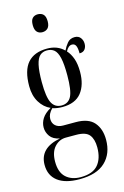

<svg xmlns="http://www.w3.org/2000/svg" viewBox="-145 -815 721 1118"><g transform="rotate(-15 215.0 -256.5)"><path d="M190 239Q105 239 59.5 204.5Q14 170 14 106Q14 4 140 -20Q100 -28 82.5 -52.5Q65 -77 65 -106Q65 -134 81 -159.5Q97 -185 134 -206Q95 -223 70.5 -263Q46 -303 46 -360Q46 -455 85.5 -500Q125 -545 203 -545Q265 -545 304 -506Q314 -528 330.5 -548Q347 -568 375 -568Q398 -568 410 -552.5Q422 -537 422 -516Q422 -496 411.5 -482.5Q401 -469 379 -469Q379 -501 372 -515.5Q365 -530 349 -530Q327 -530 311 -499Q331 -477 342.5 -444.5Q354 -412 354 -365Q354 -286 317 -239.5Q280 -193 202 -193Q188 -193 172.5 -195Q157 -197 143 -202Q115 -174 115 -144Q115 -118 132 -103Q149 -88 178 -88H254Q330 -88 364 -48.5Q398 -9 398 56Q398 140 346 189.5Q294 239 190 239ZM200 -203Q241 -203 259 -238.5Q277 -274 277 -365Q277 -433 268.5 -469.5Q260 -506 243 -520.5Q226 -535 199 -535Q174 -535 157 -520Q140 -505 131.5 -467.5Q123 -430 123 -364Q123 -274 141.5 -238.5Q160 -203 200 -203ZM200 229Q272 229 304.5 191Q337 153 337 86Q337 37 316 10.5Q295 -16 237 -16H175Q135 -16 106.5 15Q78 46 78 104Q78 168 111.5 198.5Q145 229 200 229ZM202 -644Q182 -644 170 -657Q158 -670 158 -698Q158 -727 170 -739.5Q182 -752 202 -752Q223 -752 235.5 -739.5Q248 -727 248 -698Q248 -670 235.5 -657Q223 -644 202 -644Z"/></g></svg>

Font: Noto Serif Display ExtraCondensed
Style: Regular
Weight: 400
Width: 2
Designer: Monotype Design Team
Foundry: Monotype Imaging Inc.
Version: Version 2.009